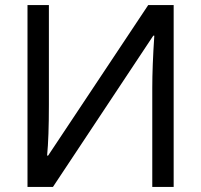

<svg xmlns="http://www.w3.org/2000/svg" viewBox="-20 -734 788 754"><path d="M88 -714H172V-322Q172 -195 165 -123H169L562 -714H662V0H578V-388Q578 -474 586 -594H582L188 0H88Z"/></svg>

Font: Advent Sans Logo
Style: Regular
Weight: 400
Designer: Types & Symbols
Foundry: Types & Symbols
Version: Version 1.002